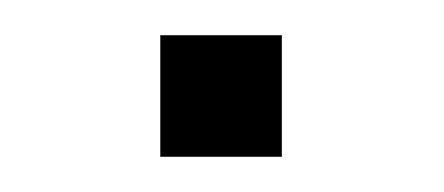

<svg xmlns="http://www.w3.org/2000/svg" viewBox="-20 -322 252 109"><path d="M71 -233V-302H140V-233Z"/></svg>

Font: Nunito Sans 10pt SemiCondensed ExtraLight
Style: Regular
Weight: 250
Width: 4
Designer: Vernon Adams
Foundry: Vernon Adams
Version: Version 3.101;gftools[0.9.27]